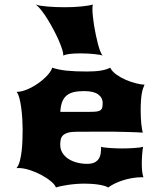

<svg xmlns="http://www.w3.org/2000/svg" viewBox="-20 -828 707 853"><path d="M53.2 -81.1Q63 -92.8 68.4 -113.8Q73.7 -134.8 76.4 -159.4Q79.1 -184.1 79.8 -209Q80.6 -233.9 80.6 -252.9Q80.6 -272.9 79.1 -298.3Q77.6 -323.7 74.5 -347.9Q71.3 -372.1 66.2 -391.6Q61 -411.1 53.7 -419.9Q75.2 -419.9 101.1 -430.9Q127 -441.9 150.1 -458.3Q173.3 -474.6 190.4 -493.2Q207.5 -511.7 211.9 -527.3Q238.8 -518.1 275.4 -514.2Q312 -510.3 366.2 -510.3Q404.3 -510.3 429.2 -514.6Q454.1 -519 469.7 -527.3Q478 -510.3 497.3 -496.6Q516.6 -482.9 539.3 -473.1Q562 -463.4 584.7 -457.8Q607.4 -452.1 622.1 -451.7Q618.2 -443.4 615 -433.6Q611.8 -423.8 609.6 -410.6Q607.4 -397.5 606.2 -379.6Q605 -361.8 605 -337.9Q605 -321.3 605.7 -305.7Q606.4 -290 607.9 -276.9Q609.4 -263.7 611.1 -253.7Q612.8 -243.7 614.7 -238.8Q602.5 -239.7 582 -240.5Q561.5 -241.2 537.1 -241.9Q512.7 -242.7 486.1 -242.9Q459.5 -243.2 435.5 -243.2Q407.2 -243.2 379.2 -242.9Q351.1 -242.7 321.3 -242.7Q296.4 -242.7 281.7 -238.3Q267.1 -233.9 259.5 -226.3Q252 -218.8 249.8 -208Q247.6 -197.3 247.6 -184.6Q247.6 -165.5 256.8 -149.9Q266.1 -134.3 282.2 -123.3Q298.3 -112.3 320.3 -106.2Q342.3 -100.1 367.2 -100.1Q387.7 -100.1 399.9 -106.2Q412.1 -112.3 418.7 -122.6Q425.3 -132.8 427.2 -146.5Q429.2 -160.2 429.2 -175.8Q435.1 -173.8 446.8 -172.4Q458.5 -170.9 472.2 -170.2Q485.8 -169.4 499.8 -168.9Q513.7 -168.5 523.9 -168.5Q534.2 -168.5 547.4 -168.9Q560.5 -169.4 573.5 -170.2Q586.4 -170.9 597.7 -172.4Q608.9 -173.8 615.7 -175.8Q614.7 -170.4 613.5 -161.4Q612.3 -152.3 611.6 -142.1Q610.8 -131.8 610.4 -121.6Q609.9 -111.3 609.9 -104.5Q609.9 -80.6 611.6 -66.2Q613.3 -51.8 617.2 -40.5H608.4Q588.4 -40.5 567.4 -36.9Q546.4 -33.2 526.9 -27.1Q507.3 -21 490.2 -12.7Q473.1 -4.4 460.9 4.9Q454.1 0.5 442.1 -2.7Q430.2 -5.9 415.8 -8.1Q401.4 -10.3 385.5 -11.2Q369.6 -12.2 355 -12.2Q337.4 -12.2 318.4 -10.7Q299.3 -9.3 282 -6.6Q264.6 -3.9 250.5 -1Q236.3 2 228.5 4.9Q224.1 -7.8 205.8 -22.9Q187.5 -38.1 163.1 -51Q138.7 -64 111.3 -72.8Q84 -81.5 61.5 -81.5Q59.1 -81.5 57.1 -81.3Q55.2 -81.1 53.2 -81.1ZM377.9 -331.1Q397.5 -331.1 408.9 -332.5Q420.4 -334 426.5 -338.4Q432.6 -342.8 434.3 -350.3Q436 -357.9 436 -370.6Q436 -394 416 -408.7Q396 -423.3 353.5 -423.3Q327.1 -423.3 308.1 -418.9Q289.1 -414.6 276.1 -403.8Q263.2 -393.1 256.3 -375.5Q249.5 -357.9 248 -331.1ZM260.7 -581.1Q260.7 -582 261 -582.8Q261.2 -583.5 261.2 -584.5Q261.2 -593.3 255.6 -610.6Q250 -627.9 240.5 -649.7Q231 -671.4 218.3 -695.3Q205.6 -719.2 192.1 -741.2Q178.7 -763.2 164.8 -781Q150.9 -798.8 138.7 -808.1Q146.5 -804.7 160.9 -802.5Q175.3 -800.3 192.9 -798.8Q210.4 -797.4 229.5 -796.6Q248.5 -795.9 266.1 -795.9Q284.7 -795.9 303.7 -796.6Q322.8 -797.4 339.6 -799.1Q356.4 -800.8 370.4 -803Q384.3 -805.2 392.6 -808.1Q390.6 -802.2 390.6 -789.1Q390.6 -774.9 392.6 -755.6Q394.5 -736.3 397.9 -714.8Q401.4 -693.4 406 -671.6Q410.6 -649.9 415.5 -631.3Q420.4 -612.8 425.8 -599.4Q431.2 -585.9 436 -581.1Q432.1 -583 421.9 -584.7Q411.6 -586.4 397.7 -587.9Q383.8 -589.4 367.7 -590.1Q351.6 -590.8 336.9 -590.8Q306.2 -590.8 287.4 -588.1Q268.6 -585.4 260.7 -581.1Z"/></svg>

Font: Arbutus
Style: Regular
Weight: 400
Designer: Karolina Lach
Foundry: Sorkin Type Co.
Version: Version 1.003